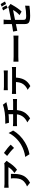

<svg xmlns="http://www.w3.org/2000/svg" viewBox="2496 -3399 968 6000"><g transform="rotate(-90 2980.0 -399.0)"><path d="M916 -625Q872 -551 809 -476Q746 -401 676 -351L572 -434Q629 -468 681.5 -522.5Q734 -577 756 -620H546H447H355H280H235Q195 -620 113 -613V-752Q191 -742 235 -742H457H560H656H732H774Q805 -742 834.5 -744.5Q864 -747 876 -751L955 -677Q928 -645 916 -625ZM528 -267Q515 -207 485 -146Q420 -23 270 56L153 -39Q211 -59 258 -94Q319 -136 352 -187Q385 -238 397 -300.5Q409 -363 409 -452Q409 -475 408 -498Q407 -521 402 -542H547Q547 -453 543.5 -388.5Q540 -324 528 -267Z M1459 -548 1357 -444Q1312 -494 1237.5 -557.5Q1163 -621 1107 -660L1201 -760Q1375 -639 1459 -548ZM1459 -225Q1583 -299 1677 -400Q1771 -501 1823 -614L1901 -473Q1839 -363 1744 -268Q1649 -173 1531 -103Q1351 5 1160 38L1076 -94Q1279 -122 1459 -225Z M2160 -718Q2346 -718 2454 -734Q2530 -744 2596 -759.5Q2662 -775 2706 -794L2788 -684L2743 -673L2711 -665Q2666 -653 2610.5 -643Q2555 -633 2493 -624Q2366 -607 2144 -602L2113 -718ZM2412 -429V-635L2543 -650V-484V-446V-431Q2543 -331 2519 -241Q2467 -52 2283 58L2156 -29Q2286 -89 2349 -188Q2412 -287 2412 -429ZM2130 -473H2397H2525H2645H2741H2795Q2829 -473 2886 -479V-350Q2850 -354 2798 -354H2528H2399H2278H2183H2132Q2071 -354 2038 -350V-479Q2094 -473 2130 -473Z M3268 -760H3522H3613H3670Q3729 -760 3778 -767V-638Q3731 -642 3670 -642H3420H3329H3269Q3202 -642 3161 -638V-767Q3207 -760 3268 -760ZM3141 -505H3406H3533H3651H3745H3796Q3847 -505 3887 -511V-381Q3863 -384 3796 -384H3533H3406H3287H3193H3141Q3082 -384 3045 -380V-511Q3103 -505 3141 -505ZM3491 -127Q3460 -68 3407.5 -17.5Q3355 33 3290 65L3173 -20Q3226 -41 3275 -79.5Q3324 -118 3354 -163Q3390 -217 3404 -285Q3418 -353 3418 -441L3557 -442Q3557 -254 3491 -127Z M4213 -457H4446H4538H4625H4699H4750Q4785 -457 4816 -460L4867 -463V-306L4842 -307Q4792 -311 4750 -311H4538H4445H4355H4275H4213Q4114 -311 4052 -306V-463Q4152 -457 4213 -457Z M5813 -681 5733 -646Q5684 -742 5654 -785L5734 -818Q5774 -764 5813 -681ZM5933 -727 5853 -693Q5837 -727 5814.5 -765.5Q5792 -804 5773 -830L5852 -863Q5896 -799 5933 -727ZM5228 -175V-264V-370V-479V-579V-655Q5228 -733 5220 -770H5369Q5365 -748 5362.5 -714.5Q5360 -681 5360 -655V-585V-496V-399V-303V-217V-149Q5360 -120 5369 -100Q5378 -81 5406.5 -73Q5435 -65 5487 -65Q5626 -65 5803 -98L5799 37Q5651 59 5488 59Q5326 59 5273 17Q5248 -3 5238 -34.5Q5228 -66 5228 -114ZM5842 -528 5825 -499Q5784 -423 5727 -340.5Q5670 -258 5618 -208L5508 -273Q5557 -316 5599 -369Q5641 -422 5667 -475Q5639 -470 5602 -462Q5485 -437 5426 -427Q5127 -368 5018 -343L4993 -474Q5152 -496 5296 -526L5505 -567Q5505 -567 5690 -604Q5698 -606 5722.5 -612.5Q5747 -619 5761 -628L5857 -553Z"/></g></svg>

Font: Merged Yaku Han JP
Style: Bold
Weight: 700
Designer: Ryoko NISHIZUKA 西塚涼子 (kana, bopomofo & ideographs); Paul D. Hunt (Latin, Greek & Cyrillic); Sandoll Communications 산돌커뮤니
Foundry: Adobe
Version: Version 2.004